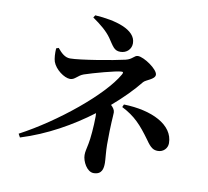

<svg xmlns="http://www.w3.org/2000/svg" viewBox="-93 -925 1185 1094"><g transform="rotate(10 500.0 -378.5)"><path d="M371 -822 362 -808C410 -775 447 -744 471 -710C502 -665 511 -642 547 -642C585 -642 610 -669 610 -702C610 -782 488 -815 371 -822ZM620 -350 613 -334C690 -295 729 -252 785 -175C815 -131 831 -123 856 -123C887 -123 911 -147 911 -177C911 -284 782 -346 620 -350ZM473 -255C473 -198 466 -122 460 -95C453 -59 449 -48 449 -28C449 8 478 65 517 65C566 65 571 28 571 -3C571 -24 565 -70 565 -108C565 -234 571 -271 571 -295C571 -309 562 -322 548 -335C611 -389 665 -444 705 -494C718 -510 770 -521 770 -548C770 -579 687 -636 651 -636C630 -636 624 -612 585 -603C517 -587 329 -555 272 -555C243 -555 221 -575 198 -603L184 -598C182 -569 184 -539 190 -521C205 -479 258 -440 292 -440C320 -440 331 -467 365 -479C415 -496 543 -531 572 -532C585 -533 586 -529 579 -516C507 -389 267 -193 58 -82L69 -62C218 -108 357 -187 472 -274Z"/></g></svg>

Font: Noto Serif CJK TC
Style: Bold
Weight: 700
Designer: Ryoko NISHIZUKA 西塚涼子 (kana & ideographs); Frank Grießhammer (Latin, Greek & Cyrillic); Wenlong ZHANG 张文龙 (bopomofo); San
Foundry: Adobe
Version: Version 2.001;hotconv 1.1.0;makeotfexe 2.6.0